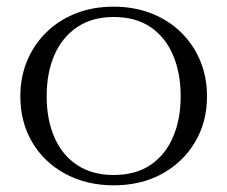

<svg xmlns="http://www.w3.org/2000/svg" viewBox="-20 -546 682 576"><path d="M601 -257Q601 -180 565 -119.5Q529 -59 466 -24.5Q403 10 321 10Q240 10 176 -24.5Q112 -59 76.5 -119.5Q41 -180 41 -257Q41 -315 61.5 -364Q82 -413 119.5 -449.5Q157 -486 208 -506Q259 -526 321 -526Q382 -526 433.5 -506Q485 -486 522.5 -449.5Q560 -413 580.5 -364Q601 -315 601 -257ZM120 -257Q120 -187 143.5 -133.5Q167 -80 212 -50.5Q257 -21 321 -21Q386 -21 430.5 -50.5Q475 -80 498.5 -133.5Q522 -187 522 -257Q522 -328 498.5 -382Q475 -436 430.5 -465.5Q386 -495 321 -495Q257 -495 212 -465Q167 -435 143.5 -381.5Q120 -328 120 -257Z"/></svg>

Font: Roboto Serif 120pt Expanded Light
Style: Regular
Weight: 300
Width: 7
Designer: Greg Gazdowicz
Foundry: Commercial Type
Version: Version 1.008